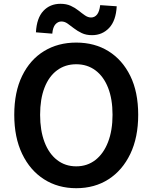

<svg xmlns="http://www.w3.org/2000/svg" viewBox="-20 -976 802 1010"><path d="M381 14Q285 14 211.5 -33Q138 -80 96.5 -166.5Q55 -253 55 -372Q55 -492 96.5 -577Q138 -662 211.5 -707Q285 -752 381 -752Q478 -752 551 -706.5Q624 -661 665.5 -576.5Q707 -492 707 -372Q707 -253 665.5 -166.5Q624 -80 551 -33Q478 14 381 14ZM381 -101Q439 -101 482 -134.5Q525 -168 548.5 -229Q572 -290 572 -372Q572 -455 548.5 -514.5Q525 -574 482 -606Q439 -638 381 -638Q323 -638 280 -606Q237 -574 214 -514.5Q191 -455 191 -372Q191 -290 214 -229Q237 -168 280 -134.5Q323 -101 381 -101ZM464 -791Q433 -791 410 -802Q387 -813 369 -827Q351 -841 335.5 -852Q320 -863 303 -863Q285 -863 271.5 -848Q258 -833 255 -799L169 -806Q173 -881 208 -918.5Q243 -956 298 -956Q329 -956 352 -945.5Q375 -935 393 -920.5Q411 -906 427 -895Q443 -884 459 -884Q478 -884 490.5 -899.5Q503 -915 507 -949L594 -943Q590 -867 554 -829Q518 -791 464 -791Z"/></svg>

Font: Noto Sans JP Thin SemiBold
Style: Regular
Weight: 600
Version: Version 2.004-H2;hotconv 1.0.118;makeotfexe 2.5.65603